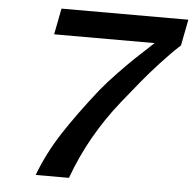

<svg xmlns="http://www.w3.org/2000/svg" viewBox="-52 -777 835 829"><g transform="rotate(5 365.5 -362.5)"><path d="M594.7 -611.8H159.2L181.2 -725.1H731L709 -611.8Q668 -574.2 622.8 -524.7Q577.6 -475.1 550.3 -441.7Q522.9 -408.2 473.6 -347.2Q345.2 -187.5 276.9 0H132.8Q168.5 -95.2 227.5 -186.3Q286.6 -277.3 374.5 -388.2Q404.3 -424.8 445.8 -468Q487.3 -511.2 514.9 -537.4Q542.5 -563.5 594.7 -611.8Z"/></g></svg>

Font: Aurulent Sans
Style: BoldItalic
Weight: 700
Italic angle: -11°
Version: Version 2007.05.04